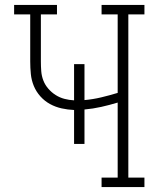

<svg xmlns="http://www.w3.org/2000/svg" viewBox="-20 -755 640 775"><path d="M390 0V-38H455V-341Q422 -331 388.5 -323.5Q355 -316 321 -313V-174H279V-311Q254 -312 229 -317.5Q204 -323 182 -335Q160 -347 143 -366Q126 -385 116.5 -408Q107 -431 104.5 -456Q102 -481 102 -507V-697H37V-735H210V-697H145V-507Q145 -487 146.5 -467.5Q148 -448 155 -430Q162 -412 175 -397Q188 -382 204.5 -371.5Q221 -361 240 -356Q259 -351 279 -350V-496H321V-351Q355 -354 388.5 -362Q422 -370 455 -380V-697H390V-735H563V-697H498V-38H563V0Z"/></svg>

Font: Iosevka Curly Slab XLtEx
Style: Regular
Weight: 200
Width: 7
Monospace: yes
Designer: Belleve Invis
Foundry: Belleve Invis
Version: Version 11.1.0; ttfautohint (v1.8.3)